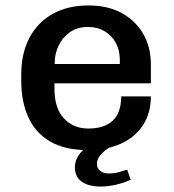

<svg xmlns="http://www.w3.org/2000/svg" viewBox="-20 -541 640 705"><path d="M301 10Q218 10 164 -21.5Q110 -53 84 -110.5Q58 -168 58 -244V-267Q58 -345 88 -402Q118 -459 173.5 -490Q229 -521 305 -521Q376 -521 427 -493Q478 -465 506 -416.5Q534 -368 534 -304V-235H180V-215Q180 -143 215 -106Q250 -69 304 -69Q363 -69 394 -98Q425 -127 425 -187H534Q534 -126 505 -81.5Q476 -37 424 -13.5Q372 10 301 10ZM181 -306H420V-321Q420 -356 405.5 -383Q391 -410 364.5 -426Q338 -442 303 -442Q264 -442 237 -423Q210 -404 195.5 -374Q181 -344 181 -312ZM350 144Q322 144 300.5 136.5Q279 129 267 113.5Q255 98 255 74Q255 49 268.5 29.5Q282 10 298 0H383Q364 11 350 27Q336 43 336 60Q336 78 348.5 87Q361 96 380 96Q398 96 414.5 91.5Q431 87 447 82L460 119Q434 131 404.5 137.5Q375 144 350 144Z"/></svg>

Font: Chivo Mono Medium Medium
Style: Regular
Weight: 500
Monospace: yes
Version: Version 1.008